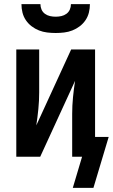

<svg xmlns="http://www.w3.org/2000/svg" viewBox="-20 -760 547 931"><path d="M250 -600Q229 -600 208.5 -602.5Q188 -605 169 -612.5Q150 -620 133.5 -632.5Q117 -645 105.5 -662Q94 -679 89 -699Q84 -719 84 -740H176Q176 -726 181.5 -713.5Q187 -701 198 -693Q209 -685 222.5 -682Q236 -679 250 -679Q264 -679 277.5 -682Q291 -685 302 -693Q313 -701 318.5 -713.5Q324 -726 324 -740H416Q416 -719 411 -699Q406 -679 394.5 -662Q383 -645 366.5 -632.5Q350 -620 331 -612.5Q312 -605 291.5 -602.5Q271 -600 250 -600ZM333 151 378 0H330V-208Q330 -248 334 -288.5Q338 -329 344 -368L175 0H59V-520H170V-312Q170 -272 166 -231.5Q162 -191 156 -152L325 -520H441V-96H507L433 151Z"/></svg>

Font: Iosevka Fixed
Style: Bold
Weight: 700
Monospace: yes
Designer: Belleve Invis
Foundry: Belleve Invis
Version: Version 32.3.0